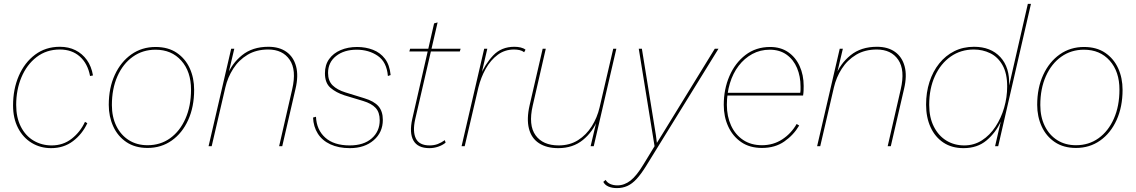

<svg xmlns="http://www.w3.org/2000/svg" viewBox="-20 -750 5827 985"><path d="M242 10Q187 10 142.5 -17Q98 -44 72.5 -93.5Q47 -143 47 -209Q47 -293 76.5 -361Q106 -429 160 -469.5Q214 -510 287 -510Q332 -510 367 -492.5Q402 -475 425.5 -442.5Q449 -410 457 -363L442 -360Q430 -424 389.5 -460Q349 -496 287 -496Q218 -496 167.5 -457Q117 -418 90 -353.5Q63 -289 63 -212Q63 -147 87 -100Q111 -53 152.5 -28.5Q194 -4 245 -4Q304 -4 348 -38.5Q392 -73 416 -125L428 -118Q402 -62 354.5 -26Q307 10 242 10Z M737 9Q673 9 628.5 -21Q584 -51 561 -101.5Q538 -152 538 -212Q538 -299 569 -366Q600 -433 654 -471Q708 -509 778 -509Q843 -509 887 -479Q931 -449 953.5 -399.5Q976 -350 976 -289Q976 -202 945.5 -134.5Q915 -67 861 -29Q807 9 737 9ZM737 -5Q803 -5 853 -41Q903 -77 931.5 -141.5Q960 -206 960 -290Q960 -383 910 -439Q860 -495 778 -495Q712 -495 661.5 -459Q611 -423 582.5 -359Q554 -295 554 -211Q554 -150 577 -103.5Q600 -57 641 -31Q682 -5 737 -5Z M1050 0 1166 -500H1182L1149 -360L1145 -361Q1168 -423 1221.5 -466.5Q1275 -510 1357 -510Q1413 -510 1449.5 -484Q1486 -458 1499 -409.5Q1512 -361 1496 -294L1428 0H1412L1479 -292Q1502 -391 1466 -443.5Q1430 -496 1356 -496Q1295 -496 1250 -469Q1205 -442 1176.5 -397.5Q1148 -353 1136 -301L1066 0Z M1775 10Q1717 10 1675 -9.5Q1633 -29 1610.5 -64.5Q1588 -100 1586 -147L1601 -151Q1604 -84 1648.5 -44Q1693 -4 1774 -4Q1846 -4 1887 -40Q1928 -76 1928 -133Q1928 -174 1907 -196.5Q1886 -219 1843 -232L1747 -261Q1704 -275 1675.5 -299.5Q1647 -324 1647 -374Q1647 -417 1668.5 -447Q1690 -477 1727.5 -493Q1765 -509 1812 -509Q1856 -509 1893.5 -494.5Q1931 -480 1955 -448.5Q1979 -417 1984 -365L1970 -360Q1964 -432 1918 -463.5Q1872 -495 1810 -495Q1745 -495 1704 -462.5Q1663 -430 1663 -376Q1663 -335 1686.5 -312Q1710 -289 1752 -276L1849 -246Q1899 -231 1921.5 -205Q1944 -179 1944 -135Q1944 -71 1897 -30.5Q1850 10 1775 10Z M2183 10Q2123 10 2101 -29Q2079 -68 2095 -140L2207 -630L2225 -635L2110 -138Q2096 -75 2113.5 -39.5Q2131 -4 2184 -4Q2207 -4 2225.5 -11Q2244 -18 2262 -31L2266 -18Q2250 -5 2228 2.5Q2206 10 2183 10ZM2080 -486 2084 -500H2343L2339 -486Z M2348 0 2464 -500H2480L2445 -349L2441 -356Q2468 -421 2510 -465.5Q2552 -510 2619 -510Q2636 -510 2651 -506.5Q2666 -503 2676 -495L2669 -482Q2659 -490 2645.5 -493Q2632 -496 2617 -496Q2570 -496 2533.5 -469Q2497 -442 2472 -397.5Q2447 -353 2434 -300L2364 0Z M2844 10Q2784 10 2745 -15.5Q2706 -41 2693.5 -90.5Q2681 -140 2697 -210L2764 -500H2780L2713 -208Q2690 -108 2727.5 -56Q2765 -4 2846 -4Q2903 -4 2945.5 -31Q2988 -58 3016 -102.5Q3044 -147 3056 -199L3126 -500H3142L3026 0H3010L3043 -140L3047 -139Q3022 -74 2970.5 -32Q2919 10 2844 10Z M3145 215Q3120 215 3101.5 207Q3083 199 3075 183L3087 173Q3095 187 3111 194Q3127 201 3147 201Q3183 201 3214.5 176.5Q3246 152 3282 92L3338 0L3257 -500H3273L3345 -56L3350 -17L3378 -62L3647 -500H3666L3295 101Q3269 143 3246 168Q3223 193 3198.5 204Q3174 215 3145 215Z M3889 9Q3826 9 3782.5 -21Q3739 -51 3716 -101Q3693 -151 3693 -212Q3693 -292 3722 -359.5Q3751 -427 3804.5 -468Q3858 -509 3931 -509Q3985 -509 4023.5 -482.5Q4062 -456 4082.5 -410.5Q4103 -365 4103 -309Q4103 -297 4102.5 -284.5Q4102 -272 4100 -260H3704L3705 -274H4090L4085 -271Q4087 -283 4087 -291Q4087 -299 4087 -306Q4087 -358 4069 -401Q4051 -444 4015.5 -469.5Q3980 -495 3929 -495Q3880 -495 3839.5 -473Q3799 -451 3769.5 -412.5Q3740 -374 3724.5 -322.5Q3709 -271 3709 -212Q3709 -153 3730.5 -106Q3752 -59 3792.5 -32Q3833 -5 3889 -5Q3947 -5 3993 -35Q4039 -65 4067 -114L4080 -106Q4051 -57 4003.5 -24Q3956 9 3889 9Z M4172 0 4288 -500H4304L4271 -360L4267 -361Q4290 -423 4343.5 -466.5Q4397 -510 4479 -510Q4535 -510 4571.5 -484Q4608 -458 4621 -409.5Q4634 -361 4618 -294L4550 0H4534L4601 -292Q4624 -391 4588 -443.5Q4552 -496 4478 -496Q4417 -496 4372 -469Q4327 -442 4298.5 -397.5Q4270 -353 4258 -301L4188 0Z M4923 10Q4863 10 4820 -18.5Q4777 -47 4754 -97.5Q4731 -148 4731 -213Q4731 -276 4748.5 -330Q4766 -384 4798.5 -424.5Q4831 -465 4876 -487.5Q4921 -510 4977 -510Q5063 -510 5112 -457Q5161 -404 5157 -311L5253 -730H5269L5101 0H5085L5114 -126Q5088 -69 5041 -29.5Q4994 10 4923 10ZM4927 -4Q4977 -4 5017.5 -30Q5058 -56 5087 -100Q5116 -144 5131.5 -197.5Q5147 -251 5147 -306Q5147 -374 5123 -416Q5099 -458 5060 -477Q5021 -496 4976 -496Q4909 -496 4857.5 -460Q4806 -424 4776.5 -360Q4747 -296 4747 -212Q4747 -147 4771 -100Q4795 -53 4835.5 -28.5Q4876 -4 4927 -4Z M5500 9Q5436 9 5391.5 -21Q5347 -51 5324 -101.5Q5301 -152 5301 -212Q5301 -299 5332 -366Q5363 -433 5417 -471Q5471 -509 5541 -509Q5606 -509 5650 -479Q5694 -449 5716.5 -399.5Q5739 -350 5739 -289Q5739 -202 5708.5 -134.5Q5678 -67 5624 -29Q5570 9 5500 9ZM5500 -5Q5566 -5 5616 -41Q5666 -77 5694.5 -141.5Q5723 -206 5723 -290Q5723 -383 5673 -439Q5623 -495 5541 -495Q5475 -495 5424.5 -459Q5374 -423 5345.5 -359Q5317 -295 5317 -211Q5317 -150 5340 -103.5Q5363 -57 5404 -31Q5445 -5 5500 -5Z"/></svg>

Font: Kantumruy Pro Thin
Style: Italic
Weight: 250
Italic angle: -13°
Version: Version 1.002